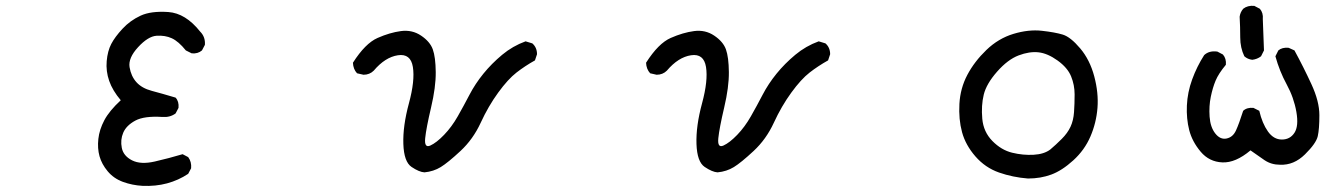

<svg xmlns="http://www.w3.org/2000/svg" viewBox="-20 -568 4540 655"><path d="M466 66Q431 64 399.5 52.5Q368 41 347.5 16.5Q327 -8 319.5 -35Q312 -62 315.5 -94Q319 -126 336 -158Q353 -190 392 -226Q364 -259 352.5 -292Q341 -325 344 -359.5Q347 -394 359.5 -418Q372 -442 398 -470Q424 -498 459.5 -514.5Q495 -531 554 -527Q613 -523 663 -460Q681 -442 679 -415L669 -396Q655 -384 634 -386L614 -396Q589 -427 566 -437.5Q543 -448 514 -446Q485 -444 451 -407Q417 -370 422 -339Q427 -308 445.5 -287.5Q464 -267 498 -258Q532 -249 579 -235Q591 -222 589 -200L579 -181Q560 -167 534 -169Q472 -173 441.5 -156.5Q411 -140 400.5 -115.5Q390 -91 395.5 -63.5Q401 -36 430.5 -21Q460 -6 508 -17Q556 -28 603 -42L622 -32Q634 -16 632 6L622 25Q589 47 550 57.5Q511 68 466 66Z M1428 20Q1410 19 1384 1.5Q1358 -16 1356 -77Q1354 -138 1375 -215.5Q1396 -293 1388.5 -339.5Q1381 -386 1337.5 -379.5Q1294 -373 1255 -327Q1241 -313 1220 -313L1198 -318Q1185 -332 1184 -354Q1226 -420 1268 -438.5Q1310 -457 1348 -462Q1386 -467 1416.5 -446.5Q1447 -426 1456.5 -399.5Q1466 -373 1466.5 -322Q1467 -271 1450.5 -201Q1434 -131 1430.5 -96.5Q1427 -62 1448 -71.5Q1469 -81 1495 -108Q1521 -135 1541.5 -171Q1562 -207 1581.5 -244.5Q1601 -282 1629 -316.5Q1657 -351 1693 -381Q1729 -411 1773 -427L1796 -420Q1812 -406 1812 -383L1805 -362Q1771 -343 1742 -320.5Q1713 -298 1679.5 -252Q1646 -206 1620 -149.5Q1594 -93 1551 -53Q1508 -13 1483.5 2Q1459 17 1428 20Z M2428 20Q2410 19 2384 1.5Q2358 -16 2356 -77Q2354 -138 2375 -215.5Q2396 -293 2388.5 -339.5Q2381 -386 2337.5 -379.5Q2294 -373 2255 -327Q2241 -313 2220 -313L2198 -318Q2185 -332 2184 -354Q2226 -420 2268 -438.5Q2310 -457 2348 -462Q2386 -467 2416.5 -446.5Q2447 -426 2456.5 -399.5Q2466 -373 2466.5 -322Q2467 -271 2450.5 -201Q2434 -131 2430.5 -96.5Q2427 -62 2448 -71.5Q2469 -81 2495 -108Q2521 -135 2541.5 -171Q2562 -207 2581.5 -244.5Q2601 -282 2629 -316.5Q2657 -351 2693 -381Q2729 -411 2773 -427L2796 -420Q2812 -406 2812 -383L2805 -362Q2771 -343 2742 -320.5Q2713 -298 2679.5 -252Q2646 -206 2620 -149.5Q2594 -93 2551 -53Q2508 -13 2483.5 2Q2459 17 2428 20Z M3487 41Q3435 37 3388 20.5Q3341 4 3307.5 -34.5Q3274 -73 3262 -117Q3250 -161 3253 -214Q3256 -267 3280 -312.5Q3304 -358 3345 -397.5Q3386 -437 3437.5 -452.5Q3489 -468 3534 -463Q3579 -458 3605.5 -450Q3632 -442 3665 -403Q3698 -364 3713 -307.5Q3728 -251 3724 -200Q3720 -149 3700 -102.5Q3680 -56 3641.5 -21Q3603 14 3566.5 27.5Q3530 41 3487 41ZM3563 -58Q3582 -74 3602 -94Q3622 -114 3632 -135.5Q3642 -157 3644 -185.5Q3646 -214 3646 -246Q3646 -278 3634 -307.5Q3622 -337 3588 -361.5Q3554 -386 3523 -389.5Q3492 -393 3455 -379Q3418 -365 3381.5 -323.5Q3345 -282 3336 -245Q3327 -208 3331 -163Q3335 -118 3365.5 -87Q3396 -56 3433 -47Q3470 -38 3506 -40Q3542 -42 3563 -58Z M4347 -6Q4317 -6 4294 -21.5Q4271 -37 4246 -55Q4195 -12 4150 -14Q4105 -16 4076 -50.5Q4047 -85 4037 -124Q4027 -163 4029 -208Q4031 -253 4047 -297Q4063 -341 4088 -380Q4105 -396 4133 -392L4152 -382Q4164 -368 4162 -347Q4137 -317 4127 -293Q4117 -269 4110.5 -237.5Q4104 -206 4106.5 -170Q4109 -134 4126 -112.5Q4143 -91 4164.5 -95.5Q4186 -100 4196.5 -123Q4207 -146 4221 -190Q4234 -202 4256 -200L4276 -190Q4286 -147 4305.5 -119.5Q4325 -92 4353 -92Q4381 -92 4396 -115Q4411 -138 4402.5 -186.5Q4394 -235 4369.5 -280Q4345 -325 4331 -376L4341 -396Q4354 -407 4376 -405L4396 -396Q4427 -339 4454 -280.5Q4481 -222 4481 -175Q4481 -128 4475.5 -103.5Q4470 -79 4432 -41.5Q4394 -4 4347 -6ZM4252 -364Q4236 -366 4225 -376Q4211 -405 4211 -440.5Q4211 -476 4209 -511Q4211 -526 4221 -538Q4236 -550 4259 -548L4278 -538Q4290 -524 4288 -503L4292 -396L4282 -376Q4269 -366 4252 -364Z"/></svg>

Font: Kosefont JP
Style: Regular
Weight: 400
Designer: Nozomi Seto 瀬戸のぞみ
Version: Version 3.00;June 19, 2020